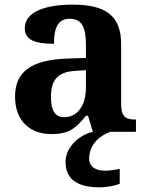

<svg xmlns="http://www.w3.org/2000/svg" viewBox="-20 -569 640 829"><path d="M202 10C278 10 307 -15 351 -69H360L381 0C320 14 263 68 263 130C263 206 315 240 412 240C433 240 476 234 497 224V160C473 165 452 168 434 168C394 168 365 152 365 115C365 52 416 13 458 0H567V-53H563C518 -53 503 -69 503 -124V-379C503 -504 433 -549 293 -549C180 -549 87 -520 87 -447C87 -398 128 -380 213 -380C213 -448 230 -488 281 -488C336 -488 351 -447 351 -374V-319L269 -316C119 -311 45 -261 45 -153C45 -42 114 10 202 10ZM257 -63C218 -63 200 -92 200 -149C200 -221 226 -259 306 -263L351 -266V-191C351 -113 314 -63 257 -63Z"/></svg>

Font: Noto Serif Telugu
Style: Bold
Weight: 700
Designer: Jelle Bosma - Monotype Design Team
Foundry: Monotype Imaging Inc.
Version: Version 2.005